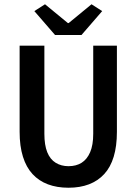

<svg xmlns="http://www.w3.org/2000/svg" viewBox="-20 -868 640 900"><path d="M301 12Q247 12 204.5 -4Q162 -20 132.5 -52Q103 -84 87.5 -133.5Q72 -183 72 -250V-654H188V-241Q188 -188 201.5 -154.5Q215 -121 241 -105Q267 -89 301 -89Q337 -89 362.5 -105Q388 -121 402.5 -154.5Q417 -188 417 -241V-654H528V-250Q528 -183 513 -133.5Q498 -84 468.5 -52Q439 -20 397 -4Q355 12 301 12ZM238 -704 141 -816 191 -848 298 -760H302L409 -848L459 -816L362 -704Z"/></svg>

Font: Source Code Pro SemiBold
Style: Regular
Weight: 600
Monospace: yes
Designer: Paul D. Hunt, Teo Tuominen
Foundry: Adobe Systems Incorporated
Version: Version 1.018;hotconv 1.0.116;makeotfexe 2.5.65601